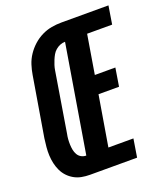

<svg xmlns="http://www.w3.org/2000/svg" viewBox="-135 -829 799 923"><g transform="rotate(-20 264.0 -367.5)"><path d="M166 0Q144 0 123.5 -4Q103 -8 85.5 -18Q68 -28 54.5 -42.5Q41 -57 32.5 -75Q24 -93 19.5 -113Q15 -133 14 -154Q13 -175 15 -196.5Q17 -218 20 -240L71 -545Q75 -570 83 -595Q91 -620 106 -642.5Q121 -665 141.5 -683.5Q162 -702 186.5 -714Q211 -726 236.5 -730.5Q262 -735 287 -735H528L513 -642H385L352 -443H457L442 -350H337L294 -93H422L407 0ZM181 -93 272 -642Q259 -642 246.5 -637Q234 -632 223.5 -623Q213 -614 206.5 -602.5Q200 -591 195 -579Q190 -567 186 -554.5Q182 -542 180 -529L130 -224Q127 -210 126 -196.5Q125 -183 125.5 -169Q126 -155 128.5 -142Q131 -129 137.5 -117.5Q144 -106 155.5 -99.5Q167 -93 181 -93Z"/></g></svg>

Font: Iosevka SS18 Heavy
Style: Italic
Weight: 900
Italic angle: -9°
Monospace: yes
Designer: Belleve Invis
Foundry: Belleve Invis
Version: Version 25.1.1; ttfautohint (v1.8.4)